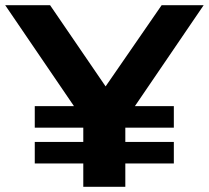

<svg xmlns="http://www.w3.org/2000/svg" viewBox="-34 -720 805 740"><path d="M486 -311H636V-228H449V-173H636V-90H449V0H287V-90H100V-173H287V-228H100V-311H251L-14 -700H159L373 -387L589 -700H751Z"/></svg>

Font: Idrija
Style: Bold
Weight: 700
Designer: Julieta Ulanovsky
Foundry: Julieta Ulanovsky
Version: Version 7.200